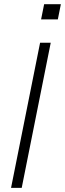

<svg xmlns="http://www.w3.org/2000/svg" viewBox="-20 -904 313 924"><path d="M224.1 -698.2 84.5 0H33.2L172.9 -698.2ZM272.9 -883.8 258.3 -810.5H177.7L192.4 -883.8Z"/></svg>

Font: Sansation Light
Style: Light Italic
Weight: 300
Designer: Bernd Montag
Version: Version 1.301